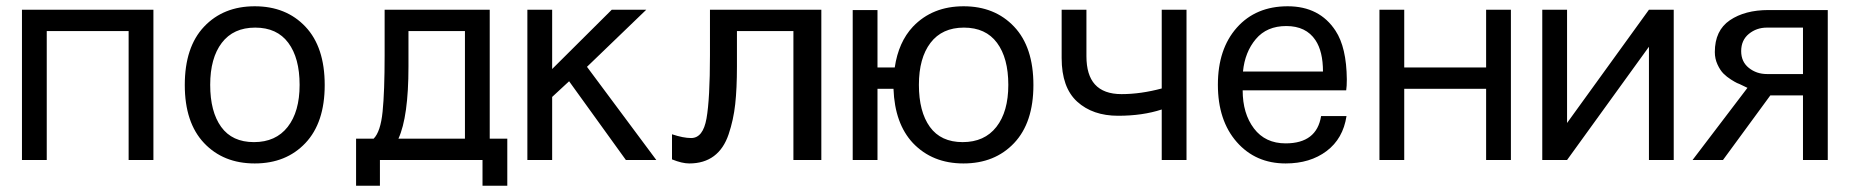

<svg xmlns="http://www.w3.org/2000/svg" viewBox="-20 -510 5896 612"><path d="M50 0V-479H469V0H390V-411H129V0Z M569 -239Q569 -360 630.5 -425Q692 -490 792 -490Q892 -490 953.5 -425Q1015 -360 1015 -239Q1015 -119 953.5 -54Q892 11 792 11Q692 11 630.5 -54Q569 -119 569 -239ZM687 -373.5Q650 -325 650 -239.5Q650 -154 685 -105.5Q720 -57 789.5 -57Q859 -57 897 -105.5Q935 -154 935 -239.5Q935 -325 899 -373.5Q863 -422 793.5 -422Q724 -422 687 -373.5Z M1115 -68H1171Q1193 -90 1199.5 -154Q1206 -218 1206 -334V-479H1541V-68H1597V82H1518V0H1191V82H1115ZM1250 -68H1462V-411H1282V-298Q1282 -138 1250 -68Z M1661 -479H1740V-290L1930 -479H2040L1851 -297L2072 0H1975L1794 -251L1740 -201V0H1661Z M2122 -2V-82Q2158 -70 2183 -70Q2221 -70 2232 -132.5Q2243 -195 2243 -334V-479H2598V0H2509V-411H2329V-298Q2329 -228 2323.5 -178Q2318 -128 2302.5 -82Q2287 -36 2255.5 -12.5Q2224 11 2177 11Q2154 11 2122 -2Z M2698 0V-478H2777V-295H2832Q2844 -376 2890 -425Q2952 -490 3051.5 -490Q3151 -490 3212.5 -425Q3274 -360 3274 -239Q3274 -119 3212.5 -54Q3151 11 3051 11Q2952 11 2890 -54Q2832 -116 2828 -227H2777V0ZM2946 -373.5Q2909 -325 2909 -239.5Q2909 -154 2944 -105.5Q2979 -57 3048.5 -57Q3118 -57 3156 -105.5Q3194 -154 3194 -239.5Q3194 -325 3158 -373.5Q3122 -422 3052.5 -422Q2983 -422 2946 -373.5Z M3364 -325V-479H3443V-331Q3443 -271 3470 -241Q3498 -210 3555 -210Q3616 -210 3683 -228V-479H3762V0H3683V-161Q3622 -141 3544 -141Q3463 -141 3413.5 -186Q3364 -231 3364 -325Z M4237 -412Q4272 -359 4273 -257Q4273 -235 4271 -222H3941Q3941 -148 3977 -100.5Q4013 -53 4078 -53Q4177 -53 4191 -140H4272Q4261 -68 4208.5 -28.5Q4156 11 4078 11Q3982 11 3922 -57.5Q3862 -126 3862 -240Q3862 -354 3922.5 -422Q3983 -490 4084.5 -490Q4186 -490 4237 -412ZM3942 -282H4197Q4197 -346 4173 -382Q4143 -427 4080 -427Q4018 -427 3983 -385.5Q3948 -344 3942 -282Z M4377 0V-479H4456V-295H4717V-479H4796V0H4717V-227H4456V0Z M4896 0V-479H4975V-118L5236 -479H5315V0H5236V-361L4975 0Z M5375 0 5550 -230 5525 -242Q5522 -243 5516.5 -245.5Q5511 -248 5497.5 -256.5Q5484 -265 5473.5 -275.5Q5463 -286 5454.5 -304.5Q5446 -323 5446 -344Q5446 -413 5494 -445.5Q5542 -478 5617 -478H5806V0H5727V-206H5623L5472 0ZM5530 -347Q5530 -313 5554.5 -293.5Q5579 -274 5612 -274H5727V-422H5612Q5579 -422 5554.5 -402Q5530 -382 5530 -347Z"/></svg>

Font: Karmilla
Style: Regular
Weight: 400
Designer: Jonathan Pinhorn
Version: Version 1.000